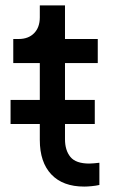

<svg xmlns="http://www.w3.org/2000/svg" viewBox="-20 -683 436 709"><path d="M291 6Q212 6 169.5 -39Q127 -84 127 -166V-450H29V-539H49Q85 -539 106 -560.5Q127 -582 127 -619V-663H220V-539H341V-450H220V-169Q220 -128 240 -103.5Q260 -79 310 -79Q317 -79 327.5 -80Q338 -81 347 -82V0Q334 3 318 4.5Q302 6 291 6ZM19 -225V-314H330V-225Z"/></svg>

Font: Pitagon Sans Text Medium
Style: Regular
Weight: 500
Designer: Travis Tran
Foundry: Pitagon
Version: Version 1.000; ttfautohint (v1.8.4.7-5d5b);gftools[0.9.26]